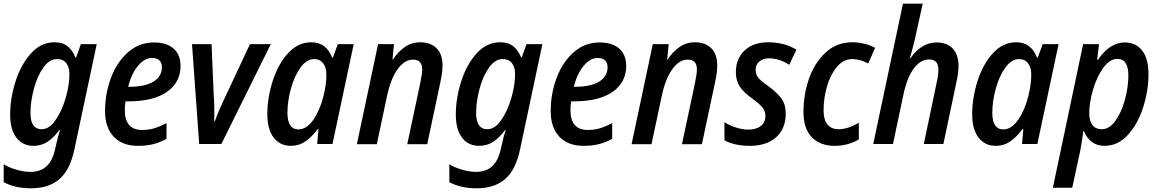

<svg xmlns="http://www.w3.org/2000/svg" viewBox="-22 -780 6274 1040"><path d="M-2 207V110Q26 127 66 139Q106 151 143 151Q196 151 228.5 122Q261 93 275 34L282 4Q291 -38 303 -76H300Q269 -34 235.5 -12Q202 10 159 10Q101 10 67 -34Q33 -78 33 -159Q33 -247 62 -338.5Q91 -430 145.5 -490.5Q200 -551 273 -551Q317 -551 344 -529.5Q371 -508 387 -468H390L416 -541H502L381 29Q358 140 300 190Q242 240 146 240Q61 240 -2 207ZM354 -378Q354 -416 337 -438Q320 -460 287 -460Q245 -460 212 -413Q179 -366 161 -297Q143 -228 143 -168Q143 -80 204 -80Q244 -80 278.5 -129Q313 -178 333.5 -248.5Q354 -319 354 -378Z M547 -178Q547 -274 579.5 -359.5Q612 -445 672 -497.5Q732 -550 812 -550Q881 -550 918.5 -516.5Q956 -483 956 -423Q956 -334 882.5 -282.5Q809 -231 672 -231H658Q654 -211 654 -184Q654 -76 748 -76Q782 -76 811.5 -84.5Q841 -93 880 -113V-28Q844 -8 807 1Q770 10 725 10Q641 10 594 -39.5Q547 -89 547 -178ZM680 -310Q764 -310 809.5 -338Q855 -366 855 -416Q855 -440 841.5 -453Q828 -466 801 -466Q761 -466 725.5 -423.5Q690 -381 672 -310Z M1018 -541H1124L1136 -257Q1139 -221 1139 -167Q1139 -135 1138 -124H1142Q1163 -182 1191 -240L1332 -541H1445L1177 0H1057Z M1426 -162Q1426 -250 1455 -341Q1484 -432 1538 -491.5Q1592 -551 1664 -551Q1706 -551 1734 -529.5Q1762 -508 1777 -468H1781L1808 -541H1894L1779 0H1696L1703 -81H1699Q1667 -38 1632 -14Q1597 10 1554 10Q1495 10 1460.5 -34.5Q1426 -79 1426 -162ZM1730 -259Q1746 -323 1746 -376Q1746 -414 1728.5 -437Q1711 -460 1680 -460Q1639 -460 1606 -414.5Q1573 -369 1554 -300.5Q1535 -232 1535 -168Q1535 -124 1550 -101.5Q1565 -79 1594 -79Q1639 -79 1675 -131Q1711 -183 1730 -259Z M2026 -541H2112L2104 -457H2106Q2134 -500 2171 -525.5Q2208 -551 2254 -551Q2310 -551 2342.5 -519Q2375 -487 2375 -425Q2375 -388 2363 -333L2292 1H2184L2254 -328Q2265 -381 2265 -404Q2265 -457 2215 -457Q2169 -457 2131.5 -405Q2094 -353 2074 -258L2019 1H1911Z M2412 207V110Q2440 127 2480 139Q2520 151 2557 151Q2610 151 2642.5 122Q2675 93 2689 34L2696 4Q2705 -38 2717 -76H2714Q2683 -34 2649.5 -12Q2616 10 2573 10Q2515 10 2481 -34Q2447 -78 2447 -159Q2447 -247 2476 -338.5Q2505 -430 2559.5 -490.5Q2614 -551 2687 -551Q2731 -551 2758 -529.5Q2785 -508 2801 -468H2804L2830 -541H2916L2795 29Q2772 140 2714 190Q2656 240 2560 240Q2475 240 2412 207ZM2768 -378Q2768 -416 2751 -438Q2734 -460 2701 -460Q2659 -460 2626 -413Q2593 -366 2575 -297Q2557 -228 2557 -168Q2557 -80 2618 -80Q2658 -80 2692.5 -129Q2727 -178 2747.5 -248.5Q2768 -319 2768 -378Z M2961 -178Q2961 -274 2993.5 -359.5Q3026 -445 3086 -497.5Q3146 -550 3226 -550Q3295 -550 3332.5 -516.5Q3370 -483 3370 -423Q3370 -334 3296.5 -282.5Q3223 -231 3086 -231H3072Q3068 -211 3068 -184Q3068 -76 3162 -76Q3196 -76 3225.5 -84.5Q3255 -93 3294 -113V-28Q3258 -8 3221 1Q3184 10 3139 10Q3055 10 3008 -39.5Q2961 -89 2961 -178ZM3094 -310Q3178 -310 3223.5 -338Q3269 -366 3269 -416Q3269 -440 3255.5 -453Q3242 -466 3215 -466Q3175 -466 3139.5 -423.5Q3104 -381 3086 -310Z M3514 -541H3600L3592 -457H3594Q3622 -500 3659 -525.5Q3696 -551 3742 -551Q3798 -551 3830.5 -519Q3863 -487 3863 -425Q3863 -388 3851 -333L3780 1H3672L3742 -328Q3753 -381 3753 -404Q3753 -457 3703 -457Q3657 -457 3619.5 -405Q3582 -353 3562 -258L3507 1H3399Z M3902 -20V-118Q3929 -101 3964 -89.5Q3999 -78 4032 -78Q4074 -78 4099 -97.5Q4124 -117 4124 -152Q4124 -177 4109.5 -196Q4095 -215 4053 -246Q4006 -279 3985 -311.5Q3964 -344 3964 -389Q3964 -462 4011 -506.5Q4058 -551 4140 -551Q4225 -551 4292 -511L4253 -429Q4200 -464 4143 -464Q4111 -464 4091 -447Q4071 -430 4071 -402Q4071 -378 4084.5 -360Q4098 -342 4138 -315Q4189 -277 4211.5 -245.5Q4234 -214 4234 -164Q4234 -83 4182 -36.5Q4130 10 4040 10Q3957 10 3902 -20Z M4330 -174Q4330 -267 4360 -353.5Q4390 -440 4450 -495.5Q4510 -551 4594 -551Q4661 -551 4718 -521L4681 -436Q4637 -460 4595 -460Q4547 -460 4511.5 -418Q4476 -376 4457.5 -311.5Q4439 -247 4439 -183Q4439 -132 4460 -106Q4481 -80 4520 -80Q4570 -80 4630 -115V-25Q4571 10 4499 10Q4420 10 4375 -37Q4330 -84 4330 -174Z M4869 -760H4976L4937 -583Q4932 -557 4912 -484L4906 -464H4909Q4969 -550 5052 -550Q5108 -550 5139 -516.5Q5170 -483 5170 -422Q5170 -385 5158 -332L5088 0H4982L5050 -325Q5061 -372 5061 -403Q5061 -458 5010 -458Q4965 -458 4928 -409.5Q4891 -361 4871 -265L4815 0H4708Z M5244 -162Q5244 -250 5273 -341Q5302 -432 5356 -491.5Q5410 -551 5482 -551Q5524 -551 5552 -529.5Q5580 -508 5595 -468H5599L5626 -541H5712L5597 0H5514L5521 -81H5517Q5485 -38 5450 -14Q5415 10 5372 10Q5313 10 5278.5 -34.5Q5244 -79 5244 -162ZM5548 -259Q5564 -323 5564 -376Q5564 -414 5546.5 -437Q5529 -460 5498 -460Q5457 -460 5424 -414.5Q5391 -369 5372 -300.5Q5353 -232 5353 -168Q5353 -124 5368 -101.5Q5383 -79 5412 -79Q5457 -79 5493 -131Q5529 -183 5548 -259Z M5845 -541H5931L5921 -456H5925Q5989 -550 6071 -550Q6130 -550 6164.5 -506.5Q6199 -463 6199 -378Q6199 -289 6170 -198.5Q6141 -108 6087 -49Q6033 10 5961 10Q5920 10 5892 -11.5Q5864 -33 5849 -70H5846Q5839 -14 5830 33L5786 237H5681ZM6090 -372Q6090 -461 6030 -461Q5989 -461 5954 -412.5Q5919 -364 5898.5 -294Q5878 -224 5878 -166Q5878 -125 5895.5 -102.5Q5913 -80 5946 -80Q5987 -80 6020 -126Q6053 -172 6071.5 -240.5Q6090 -309 6090 -372Z"/></svg>

Font: Noto Sans UI NarrowMedium
Style: Italic
Weight: 500
Width: 4
Italic angle: -12°
Designer: Monotype Design Team
Foundry: Monotype Imaging Inc.
Version: Version 1.001